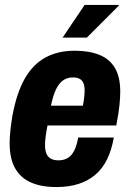

<svg xmlns="http://www.w3.org/2000/svg" viewBox="-20 -744 524 776"><path d="M208 12Q147 12 105 -6.5Q63 -25 41 -64Q19 -103 19 -165Q19 -190 22 -217.5Q25 -245 30 -275Q47 -368 80 -426Q113 -484 163.5 -511.5Q214 -539 282 -539Q341 -539 382.5 -522Q424 -505 445 -468.5Q466 -432 466 -374Q466 -352 463 -320.5Q460 -289 450 -237H172Q167 -212 164.5 -192Q162 -172 162 -158Q162 -137 167.5 -123.5Q173 -110 185 -103Q197 -96 216 -96Q233 -96 246 -101.5Q259 -107 268.5 -118Q278 -129 285 -146.5Q292 -164 296 -188H440Q431 -137 412.5 -99.5Q394 -62 365 -37.5Q336 -13 297 -0.5Q258 12 208 12ZM186 -317H315Q319 -337 320.5 -352.5Q322 -368 322 -379Q322 -397 317 -408.5Q312 -420 301.5 -425.5Q291 -431 275 -431Q251 -431 234 -418.5Q217 -406 205.5 -381Q194 -356 186 -317ZM233 -592 322 -724H460V-721L331 -592Z"/></svg>

Font: Archivo Condensed ExtraBold
Style: Italic
Weight: 800
Width: 3
Italic angle: -10°
Designer: Hector Gatti
Foundry: Omnibus-Type
Version: Version 2.001